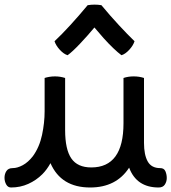

<svg xmlns="http://www.w3.org/2000/svg" viewBox="-57 -818 760 852"><path d="M-1 -72Q20 -72 44 -85Q68 -98 89 -125Q118 -165 129.5 -219Q141 -273 141 -324V-472Q150 -475 162 -477Q174 -479 187 -479Q210 -479 232 -472V-241Q232 -155 259.5 -115Q287 -75 348 -75Q491 -75 491 -271V-472Q512 -479 536 -479Q561 -479 582 -472V-184Q582 -131 598.5 -101.5Q615 -72 654 -72Q671 -72 677 -58Q683 -44 683 -28Q683 -12 674.5 1Q666 14 647 14Q549 14 516 -74Q459 14 343 14Q214 14 167 -94Q151 -65 131 -45Q104 -18 68.5 -2Q33 14 -8 14Q-22 14 -29.5 0.5Q-37 -13 -37 -29Q-37 -46 -28.5 -59Q-20 -72 -1 -72ZM243 -573Q226 -578 208.5 -597Q191 -616 185 -635Q216 -664 254.5 -706Q293 -748 332 -795Q363 -800 393 -795Q432 -748 470.5 -706.5Q509 -665 540 -635Q534 -616 516.5 -597Q499 -578 482 -573Q467 -584 446 -604Q425 -624 403 -648.5Q381 -673 362 -696Q332 -660 298 -624Q264 -588 243 -573Z"/></svg>

Font: Borel
Style: Regular
Weight: 400
Designer: Rosalie Wagner
Foundry: ANRT
Version: Version 1.007; ttfautohint (v1.8.4.7-5d5b)